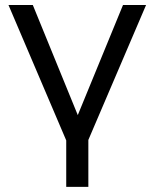

<svg xmlns="http://www.w3.org/2000/svg" viewBox="-20 -559 613 763"><path d="M243.2 183.6V-1L13.7 -539.1H110.4L289.1 -101.6L468.8 -539.1H560.5L331.1 -2.9V183.6Z"/></svg>

Font: Min Sans
Style: Regular
Weight: 400
Designer: Jinseong-Kim, NotoSansCJK, Nunito
Foundry: Jinseong-Kim
Version: Version 1.400;Glyphs 3.1.2 (3151)